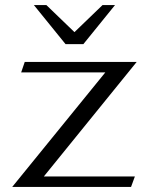

<svg xmlns="http://www.w3.org/2000/svg" viewBox="-20 -733 584 753"><path d="M393 -449H63L77 -490H516L152 -41H509L494 0H28ZM113 -713H162L272 -607L382 -713H431L307 -560H237Z"/></svg>

Font: Fahkwang
Style: Regular
Weight: 400
Version: Version 1.000; ttfautohint (v1.6)